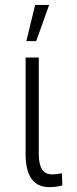

<svg xmlns="http://www.w3.org/2000/svg" viewBox="-20 -765 315 790"><path d="M139.6 -528.3V-132.8Q139.6 -89.8 152.6 -68.6Q165.5 -47.4 195.8 -47.4Q209 -47.4 234.9 -52.2L236.3 -2.4Q214.4 4.9 182.6 4.9Q88.4 4.9 85.4 -123.5V-528.3ZM124.5 -744.6H182.1L128.9 -595.7H88.4Z"/></svg>

Font: MAUL Condensed Light
Style: Light
Weight: 300
Designer: MAUL
Version: Version 2.137; 2017; ttfautohint (v1.8.3)